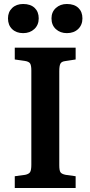

<svg xmlns="http://www.w3.org/2000/svg" viewBox="-20 -942 453 962"><path d="M54 0V-59L106 -66Q125 -70 131 -80Q137 -90 137 -117V-589Q137 -615 130.5 -624.5Q124 -634 103 -637L54 -644V-703H359V-644L307 -636Q289 -634 283 -623.5Q277 -613 277 -585V-114Q277 -88 283 -79Q289 -70 309 -66L359 -59V0ZM315 -776Q282 -776 260 -796Q238 -816 238 -850Q238 -882 260 -902Q282 -922 315 -922Q352 -922 372.5 -902.5Q393 -883 393 -850Q393 -817 371.5 -796.5Q350 -776 315 -776ZM96 -776Q62 -776 41 -796Q20 -816 20 -850Q20 -882 41 -902Q62 -922 96 -922Q133 -922 153.5 -902.5Q174 -883 174 -850Q174 -817 152 -796.5Q130 -776 96 -776Z"/></svg>

Font: Literata 18pt SemiBold
Style: Regular
Weight: 600
Designer: Latin by Veronika Burian and Jose Scaglione. Greek by Irene Vlachou. Cyrillic by Vera Evstafieva.
Foundry: TypeTogether
Version: Version 3.103;gftools[0.9.29]